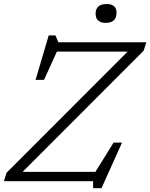

<svg xmlns="http://www.w3.org/2000/svg" viewBox="-34 -922 764 977"><path d="M710.5 -707 697 -664 81 -47.5H451.5L544 -196.5H587L482.5 35.5H440L439.5 0H-14L-1 -42.5L615.5 -659.5H255.5L190 -515.5H147L214 -742H248L263 -707ZM503 -805.5Q479.5 -805.5 466 -817.2Q452.5 -829 452.5 -851.5Q452.5 -901.5 509 -901.5Q559 -901.5 559 -857.5Q559 -805.5 503 -805.5Z"/></svg>

Font: Newsreader Caption Light
Style: Italic
Weight: 300
Italic angle: -17°
Designer: Hugues Gentile
Foundry: Production Type
Version: Version 1.001